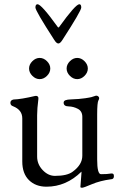

<svg xmlns="http://www.w3.org/2000/svg" viewBox="-20 -866 567 905"><path d="M252 -739Q255 -734 259 -739Q336 -846 354 -846Q363 -846 363 -830.5Q363 -815 275 -679Q264 -661 255 -661Q246 -661 235 -679Q147 -815 147 -830.5Q147 -846 157 -846Q175 -846 252 -739ZM294 -543Q294 -562 309.5 -577.5Q325 -593 344 -593Q363 -593 378.5 -577.5Q394 -562 394 -543Q394 -524 378.5 -508.5Q363 -493 344 -493Q325 -493 309.5 -508.5Q294 -524 294 -543ZM117 -543Q117 -562 132.5 -577.5Q148 -593 167 -593Q186 -593 201.5 -577.5Q217 -562 217 -543Q217 -524 201.5 -508.5Q186 -493 167 -493Q148 -493 132.5 -508.5Q117 -524 117 -543ZM359 15 364 -51V-57Q292 14 199 14Q148 14 116.5 -17Q85 -48 85 -105V-308Q85 -348 42 -365Q29 -369 29 -381.5Q29 -394 44 -397Q79 -398 147 -414Q154 -415 158 -411Q162 -407 161 -400Q155 -354 155 -323V-128Q155 -92 181 -64.5Q207 -37 239 -37Q297 -37 323 -57Q368 -90 368 -132V-315Q368 -342 347 -353Q326 -364 303 -364.5Q280 -365 280 -382Q280 -390 288.5 -393.5Q297 -397 315 -397.5Q333 -398 351 -399.5Q369 -401 382 -403Q395 -405 400 -406Q406 -406 432 -415H434Q441 -415 445.5 -409Q450 -403 444 -393Q438 -383 438 -326V-114Q438 -45 456 -45Q487 -45 502 -48Q517 -51 517 -36Q517 -21 503 -21Q451 -14 412.5 2.5Q374 19 366.5 19Q359 19 359 15Z"/></svg>

Font: EB Garamond
Style: Regular
Weight: 400
Version: Version 0.012